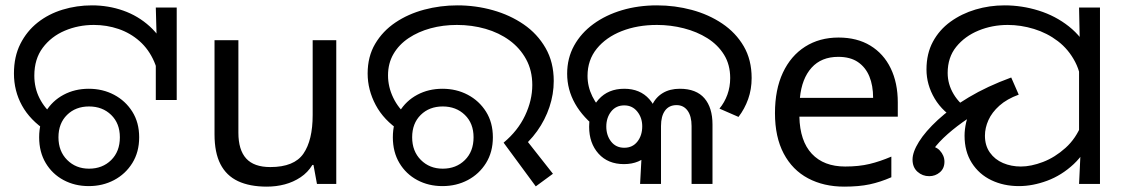

<svg xmlns="http://www.w3.org/2000/svg" viewBox="-20 -686 4184 716"><path d="M153 -198Q92 -238 62 -292.5Q32 -347 32 -412Q32 -475 56 -522.5Q80 -570 120.5 -602Q161 -634 213.5 -650Q266 -666 323 -666Q384 -666 439.5 -646.5Q495 -627 538.5 -587.5Q582 -548 607 -488.5Q632 -429 632 -348H575Q575 -410 555 -456Q535 -502 500.5 -532.5Q466 -563 422 -578Q378 -593 330 -593Q272 -593 221.5 -571.5Q171 -550 139.5 -508Q108 -466 108 -404Q108 -358 127.5 -319.5Q147 -281 181 -254L153 -198ZM561 -475 565 -513 561 -658H639V-313H561ZM311 8Q259 8 217 -14.5Q175 -37 150.5 -78Q126 -119 126 -174Q126 -229 150.5 -269.5Q175 -310 217 -332.5Q259 -355 311 -355Q363 -355 405.5 -332.5Q448 -310 473.5 -269.5Q499 -229 499 -174Q499 -119 473.5 -78Q448 -37 405.5 -14.5Q363 8 311 8ZM312 -57Q362 -57 394.5 -89Q427 -121 427 -174Q427 -226 394.5 -257.5Q362 -289 312 -289Q262 -289 230 -257.5Q198 -226 198 -174Q198 -122 230.5 -89.5Q263 -57 312 -57Z M1234 -536V0H1162L1149 -71H1145Q1128 -43 1101 -25Q1074 -7 1042 1.5Q1010 10 975 10Q911 10 867.5 -10.5Q824 -31 802 -74Q780 -117 780 -185V-536H869V-191Q869 -127 898 -95Q927 -63 988 -63Q1077 -63 1111.5 -113Q1146 -163 1146 -257V-536Z M1858 -154Q1911 -198 1938 -255Q1965 -312 1965 -369Q1965 -423 1942 -465Q1919 -507 1880 -535.5Q1841 -564 1790.5 -578.5Q1740 -593 1684 -593Q1632 -593 1586 -580.5Q1540 -568 1504 -544Q1468 -520 1447.5 -485Q1427 -450 1427 -405Q1427 -362 1446.5 -321.5Q1466 -281 1500 -254L1472 -198Q1411 -238 1381 -294.5Q1351 -351 1351 -412Q1351 -475 1379 -522.5Q1407 -570 1454.5 -602Q1502 -634 1562 -650Q1622 -666 1686 -666Q1754 -666 1818 -648Q1882 -630 1933 -595Q1984 -560 2014.5 -507Q2045 -454 2045 -384Q2045 -335 2029 -287Q2013 -239 1983 -197Q1953 -155 1911 -123L1927 -184L2042 -38L1978 9ZM1630 8Q1578 8 1536 -14.5Q1494 -37 1469.5 -78Q1445 -119 1445 -174Q1445 -229 1469.5 -269.5Q1494 -310 1536 -332.5Q1578 -355 1630 -355Q1682 -355 1724.5 -332.5Q1767 -310 1792.5 -269.5Q1818 -229 1818 -174Q1818 -119 1792.5 -78Q1767 -37 1724.5 -14.5Q1682 8 1630 8ZM1631 -57Q1681 -57 1713.5 -89Q1746 -121 1746 -174Q1746 -226 1713.5 -257.5Q1681 -289 1631 -289Q1581 -289 1549 -257.5Q1517 -226 1517 -174Q1517 -122 1549.5 -89.5Q1582 -57 1631 -57Z M2215 -201Q2154 -247 2124.5 -299.5Q2095 -352 2095 -411Q2095 -469 2121 -516Q2147 -563 2193 -596.5Q2239 -630 2299.5 -648Q2360 -666 2430 -666Q2497 -666 2560 -649Q2623 -632 2673.5 -598Q2724 -564 2753.5 -513.5Q2783 -463 2783 -395Q2783 -353 2770 -316.5Q2757 -280 2734 -250L2663 -281Q2682 -304 2692.5 -333Q2703 -362 2703 -395Q2703 -445 2680 -482Q2657 -519 2618 -543.5Q2579 -568 2530 -580.5Q2481 -593 2430 -593Q2357 -593 2298.5 -570Q2240 -547 2205.5 -504.5Q2171 -462 2171 -403Q2171 -363 2189 -326.5Q2207 -290 2241 -258L2215 -201ZM2307 -74Q2247 -74 2212 -113Q2177 -152 2177 -213Q2177 -276 2212.5 -315.5Q2248 -355 2308 -355Q2367 -355 2401.5 -316Q2436 -277 2436 -215Q2436 -153 2401 -113.5Q2366 -74 2307 -74ZM2308 -135Q2339 -135 2357 -158Q2375 -181 2375 -215Q2375 -247 2356.5 -270Q2338 -293 2308 -293Q2277 -293 2259 -270Q2241 -247 2241 -214Q2241 -181 2259 -158Q2277 -135 2308 -135ZM2375 -148 2398 -222Q2398 -264 2411.5 -293.5Q2425 -323 2451.5 -339Q2478 -355 2515 -355Q2546 -355 2569 -346Q2592 -337 2607 -319.5Q2622 -302 2629.5 -277.5Q2637 -253 2637 -222V0H2559V-216Q2559 -253 2544 -273.5Q2529 -294 2503 -294Q2475 -294 2460 -273.5Q2445 -253 2445 -216V0H2367Z M3107 -546Q3176 -546 3225.5 -516Q3275 -486 3301.5 -431.5Q3328 -377 3328 -304V-251H2961Q2963 -160 3007.5 -112.5Q3052 -65 3132 -65Q3183 -65 3222.5 -74.5Q3262 -84 3304 -102V-25Q3263 -7 3223 1.5Q3183 10 3128 10Q3052 10 2993.5 -21Q2935 -52 2902.5 -113.5Q2870 -175 2870 -264Q2870 -352 2899.5 -415Q2929 -478 2982.5 -512Q3036 -546 3107 -546ZM3106 -474Q3043 -474 3006.5 -433.5Q2970 -393 2963 -321H3236Q3236 -367 3222 -401Q3208 -435 3179.5 -454.5Q3151 -474 3106 -474Z M3780 8Q3723 8 3677 -14Q3631 -36 3604 -78.5Q3577 -121 3577 -180Q3577 -203 3583 -230Q3589 -257 3606.5 -285.5Q3624 -314 3658 -340Q3692 -366 3747 -386L3768 -336Q3725 -321 3679 -297Q3633 -273 3590.5 -244.5Q3548 -216 3514 -186Q3480 -156 3460 -128Q3440 -100 3440 -78L3426 -144Q3467 -144 3484.5 -125Q3502 -106 3502 -83Q3502 -58 3485 -43.5Q3468 -29 3445 -29Q3420 -29 3401.5 -45.5Q3383 -62 3383 -91Q3383 -119 3407 -157.5Q3431 -196 3477.5 -239Q3524 -282 3592.5 -323Q3661 -364 3751 -397L3779 -333Q3735 -317 3707 -292Q3679 -267 3666 -238Q3653 -209 3653 -180Q3653 -143 3671.5 -117Q3690 -91 3720.5 -78Q3751 -65 3787 -65Q3825 -65 3869.5 -82Q3914 -99 3953.5 -134.5Q3993 -170 4014 -224L4053 -180Q4029 -116 3984 -74Q3939 -32 3885 -12Q3831 8 3780 8ZM3556 -234Q3496 -267 3465.5 -318.5Q3435 -370 3435 -427Q3435 -486 3459 -530.5Q3483 -575 3524.5 -605Q3566 -635 3618 -650.5Q3670 -666 3726 -666Q3791 -666 3853.5 -646.5Q3916 -627 3966 -587.5Q4016 -548 4045.5 -488Q4075 -428 4075 -347L4014 -345Q4014 -408 3989.5 -455Q3965 -502 3925 -532.5Q3885 -563 3836 -578Q3787 -593 3738 -593Q3680 -593 3629 -572Q3578 -551 3546 -511.5Q3514 -472 3514 -414Q3514 -372 3536.5 -334.5Q3559 -297 3599 -273L3556 -234ZM4009 -106 4004 -144V-471L4007 -511L4004 -658H4082V0H4004Z"/></svg>

Font: oriya15
Style: Book
Weight: 400
Designer: Jelle Bosma - Monotype Design Team
Foundry: Monotype Imaging Inc.
Version: Version 2.003